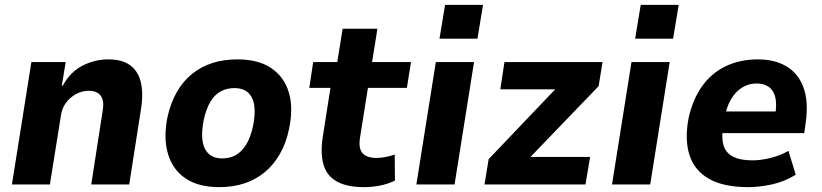

<svg xmlns="http://www.w3.org/2000/svg" viewBox="-20 -758 3376 789"><path d="M29 0 109 -503H250L234 -406H238Q269 -463 319.5 -488.5Q370 -514 425 -514Q481 -514 514 -490.5Q547 -467 558.5 -421Q570 -375 559 -307L511 0H355L401 -297Q407 -328 402 -347Q397 -366 382.5 -375.5Q368 -385 344 -385Q318 -385 293.5 -372Q269 -359 252.5 -337.5Q236 -316 231 -287L185 0Z M881 11Q796 11 743 -24.5Q690 -60 670.5 -125Q651 -190 668 -276Q681 -335 706.5 -379.5Q732 -424 769 -454Q806 -484 852.5 -499Q899 -514 956 -514Q1041 -514 1094 -478.5Q1147 -443 1166.5 -379.5Q1186 -316 1168 -229Q1156 -170 1130 -125Q1104 -80 1067.5 -50Q1031 -20 984.5 -4.5Q938 11 881 11ZM893 -107Q925 -107 949.5 -121Q974 -135 992 -164.5Q1010 -194 1020 -241Q1035 -318 1015 -357Q995 -396 943 -396Q913 -396 888 -383Q863 -370 845 -340.5Q827 -311 817 -264Q802 -187 822 -147Q842 -107 893 -107Z M1476 11Q1407 11 1365.5 -11.5Q1324 -34 1310 -79.5Q1296 -125 1306 -193L1338 -397H1251L1267 -503H1366L1388 -640H1531L1509 -503H1669L1652 -397H1492L1460 -196Q1452 -150 1469 -129.5Q1486 -109 1527 -109Q1545 -109 1565.5 -113Q1586 -117 1602 -123L1603 -16Q1574 -2 1542 4.5Q1510 11 1476 11Z M1786 -599 1809 -738H1965L1942 -599ZM1691 0 1771 -503H1928L1848 0Z M1971 0 1988 -104 2295 -426 2280 -391H2036L2053 -503H2456L2440 -404L2128 -80L2143 -113H2405L2386 0Z M2590 -599 2613 -738H2769L2746 -599ZM2495 0 2575 -503H2732L2652 0Z M3055 11Q2952 11 2892 -24Q2832 -59 2812.5 -123.5Q2793 -188 2810 -274Q2827 -350 2865 -403.5Q2903 -457 2961.5 -485.5Q3020 -514 3095 -514Q3163 -514 3211.5 -485.5Q3260 -457 3281.5 -399.5Q3303 -342 3291 -254L3285 -211H2926L2940 -300H3181L3165 -281Q3173 -329 3166 -358Q3159 -387 3139 -401Q3119 -415 3089 -415Q3057 -415 3030 -398.5Q3003 -382 2984 -350Q2965 -318 2957 -270L2952 -244Q2944 -194 2953 -162Q2962 -130 2992 -114.5Q3022 -99 3072 -99Q3106 -99 3146.5 -109Q3187 -119 3220 -138L3250 -40Q3203 -11 3151.5 0Q3100 11 3055 11Z"/></svg>

Font: Nunito Sans 7pt SemiCondensed ExtraBold
Style: Italic
Weight: 800
Width: 4
Italic angle: -9°
Designer: Vernon Adams
Foundry: Vernon Adams
Version: Version 3.101;gftools[0.9.27]